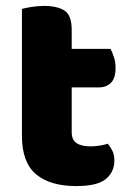

<svg xmlns="http://www.w3.org/2000/svg" viewBox="-20 -613 440 648"><path d="M222 -167Q222 -141 238.5 -130Q255 -119 285 -119Q300 -119 316 -121.5Q332 -124 344 -128Q353 -117 359.5 -103.5Q366 -90 366 -71Q366 -33 337.5 -9Q309 15 237 15Q149 15 101.5 -25Q54 -65 54 -155V-583Q65 -586 85.5 -589.5Q106 -593 129 -593Q173 -593 197.5 -577.5Q222 -562 222 -512V-448H353Q359 -437 364.5 -420.5Q370 -404 370 -384Q370 -349 354.5 -333.5Q339 -318 313 -318H222Z"/></svg>

Font: Baloo Bhaijaan
Style: Regular
Weight: 400
Designer: Devika Bhansali and Ek Type
Foundry: Ek Type
Version: Version 1.443;PS 1.000;hotconv 16.6.51;makeotf.lib2.5.65220;